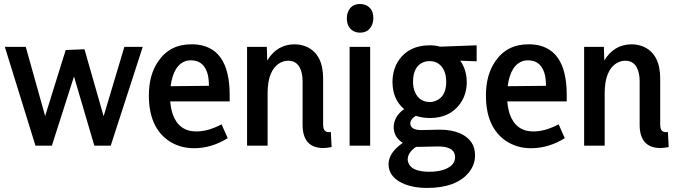

<svg xmlns="http://www.w3.org/2000/svg" viewBox="-20 -720 3351 949"><path d="M236.3 0 345.7 -341.8 446.3 0H527.3L685.5 -488.3H594.7L492.2 -145.5L397.5 -476.6L304.7 -472.7L203.1 -146.5L107.4 -488.3H3.9L155.3 0Z M1105.5 -37.1 1075.2 -105.5Q1008.8 -70.3 950.2 -70.3Q863.3 -70.3 833 -157.2Q824.2 -185.5 821.3 -218.8H1115.2V-250Q1115.2 -493.2 937.5 -501Q930.7 -501 924.8 -501Q818.4 -501 760.7 -415Q715.8 -348.6 715.8 -248Q715.8 -91.8 813.5 -24.4Q868.2 12.7 940.4 12.7Q1027.3 11.7 1105.5 -37.1ZM923.8 -421.9Q992.2 -421.9 1008.8 -343.8Q1012.7 -321.3 1012.7 -295.9L823.2 -293.9Q837.9 -403.3 904.3 -419.9Q914.1 -421.9 923.8 -421.9Z M1615.2 -67.4Q1582 -62.5 1578.1 -91.8Q1577.1 -98.6 1577.1 -106.4V-332Q1577.1 -449.2 1499 -487.3Q1469.7 -501 1434.6 -501Q1348.6 -500 1300.8 -420.9L1298.8 -488.3H1201.2V0H1302.7V-258.8Q1302.7 -374 1364.3 -409.2Q1383.8 -419.9 1404.3 -419.9Q1458 -419.9 1471.7 -357.4Q1475.6 -340.8 1475.6 -321.3V-99.6Q1477.5 10.7 1577.1 11.7Q1595.7 11.7 1619.1 6.8Z M1809.6 0V-488.3H1708V0ZM1825.2 -630.9Q1825.2 -680.7 1784.2 -696.3Q1771.5 -700.2 1759.8 -700.2Q1715.8 -700.2 1700.2 -661.1Q1694.3 -646.5 1694.3 -630.9Q1694.3 -578.1 1735.4 -562.5Q1747.1 -558.6 1758.8 -558.6Q1802.7 -558.6 1819.3 -597.7Q1825.2 -613.3 1825.2 -630.9Z M2104.5 -215.8Q2052.7 -215.8 2031.2 -264.6Q2021.5 -287.1 2021.5 -315.4Q2021.5 -392.6 2074.2 -413.1Q2087.9 -418 2102.5 -418Q2155.3 -418 2176.8 -367.2Q2185.5 -344.7 2185.5 -315.4Q2185.5 -242.2 2133.8 -221.7Q2120.1 -215.8 2104.5 -215.8ZM2104.5 -496.1Q2002.9 -496.1 1952.1 -423.8Q1919.9 -377 1919.9 -313.5Q1920.9 -228.5 1977.5 -180.7Q1926.8 -145.5 1925.8 -90.8Q1926.8 -42 1970.7 -13.7Q1901.4 34.2 1900.4 90.8Q1900.4 160.2 1985.4 192.4Q2031.2 209 2089.8 209Q2235.4 209 2297.9 131.8Q2328.1 93.8 2328.1 47.9Q2328.1 -27.3 2254.9 -60.5Q2211.9 -79.1 2154.3 -79.1L2061.5 -77.1Q2008.8 -77.1 2007.8 -111.3Q2009.8 -132.8 2035.2 -147.5Q2069.3 -136.7 2104.5 -136.7Q2203.1 -136.7 2253.9 -207Q2287.1 -252.9 2287.1 -315.4Q2286.1 -376 2254.9 -419.9L2335.9 -417V-496.1L2155.3 -489.3Q2132.8 -496.1 2104.5 -496.1ZM2102.5 128.9Q2009.8 128.9 1997.1 80.1Q1995.1 73.2 1995.1 67.4Q1996.1 33.2 2036.1 5.9H2049.8L2141.6 3.9Q2220.7 2.9 2228.5 46.9Q2229.5 51.8 2229.5 55.7Q2229.5 102.5 2166 121.1Q2137.7 128.9 2102.5 128.9Z M2771.5 -37.1 2741.2 -105.5Q2674.8 -70.3 2616.2 -70.3Q2529.3 -70.3 2499 -157.2Q2490.2 -185.5 2487.3 -218.8H2781.2V-250Q2781.2 -493.2 2603.5 -501Q2596.7 -501 2590.8 -501Q2484.4 -501 2426.8 -415Q2381.8 -348.6 2381.8 -248Q2381.8 -91.8 2479.5 -24.4Q2534.2 12.7 2606.4 12.7Q2693.4 11.7 2771.5 -37.1ZM2589.8 -421.9Q2658.2 -421.9 2674.8 -343.8Q2678.7 -321.3 2678.7 -295.9L2489.3 -293.9Q2503.9 -403.3 2570.3 -419.9Q2580.1 -421.9 2589.8 -421.9Z M3281.2 -67.4Q3248 -62.5 3244.1 -91.8Q3243.2 -98.6 3243.2 -106.4V-332Q3243.2 -449.2 3165 -487.3Q3135.7 -501 3100.6 -501Q3014.6 -500 2966.8 -420.9L2964.8 -488.3H2867.2V0H2968.8V-258.8Q2968.8 -374 3030.3 -409.2Q3049.8 -419.9 3070.3 -419.9Q3124 -419.9 3137.7 -357.4Q3141.6 -340.8 3141.6 -321.3V-99.6Q3143.6 10.7 3243.2 11.7Q3261.7 11.7 3285.2 6.8Z"/></svg>

Font: Yaldevi Colombo SemiBold
Style: Regular
Weight: 600
Designer: Sol Matas, Denzil Rajitha, Kosala Senevirathne and Pathum Egodawatta
Foundry: Mooniak
Version: Version 1.020 ; ttfautohint (v1.6)